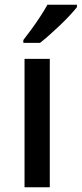

<svg xmlns="http://www.w3.org/2000/svg" viewBox="-20 -786 343 806"><path d="M189 0H83V-539H189ZM303 -756Q292 -742 273.5 -722Q255 -702 232.5 -680.5Q210 -659 188 -639.5Q166 -620 148 -606H78V-618Q93 -637 112 -663Q131 -689 149 -716.5Q167 -744 179 -766H303Z"/></svg>

Font: Noto Sans Hebrew Medium
Style: Regular
Weight: 500
Designer: Monotype Design Team
Foundry: Monotype Imaging Inc.
Version: Version 2.003